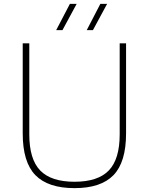

<svg xmlns="http://www.w3.org/2000/svg" viewBox="-20 -964 770 993"><path d="M365.5 9Q228.5 9 163 -58.2Q97.5 -125.5 97.5 -274V-740H131.5V-269Q131.5 -140.5 188 -82.2Q244.5 -24 365.5 -24Q486 -24 542.5 -82.2Q599 -140.5 599 -269V-740H632V-274Q632 -125.5 567 -58.2Q502 9 365.5 9ZM428.5 -808 499 -944H534L460.5 -808ZM270.5 -808 341.5 -944H376.5L303 -808Z"/></svg>

Font: Encode Sans SemiExpanded SemiExpanded Thin
Style: Regular
Weight: 100
Width: 6
Designer: Multiple Designers
Foundry: Impallari Type
Version: Version 3.000; ttfautohint (v1.8.3) -l 8 -r 50 -G 200 -x 14 